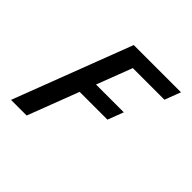

<svg xmlns="http://www.w3.org/2000/svg" viewBox="-162 -844 1020 1020"><g transform="rotate(45 348.0 -333.5)"><path d="M43 0H160.5L270.6 -288H479.4L513.4 -377H304.6L381.1 -577H618.6L653 -667H298Z"/></g></svg>

Font: Din Kursivschrift
Style: Breit
Weight: 400
Version: Version 1.089